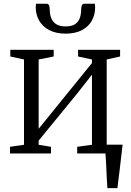

<svg xmlns="http://www.w3.org/2000/svg" viewBox="-20 -796 677 996"><path d="M537 180Q535.5 157 534.2 133.2Q533 109.5 532 86Q531 62.5 529.8 40.5Q528.5 18.5 527 -0.5L483.5 -45.5H616Q613.5 -23.5 610.8 -1Q608 21.5 605.5 44.5Q603 67.5 600.2 90.2Q597.5 113 594.5 135.5Q591.5 158 589 180ZM32 0V-34.5L104.5 -45V-487.5L33.5 -503V-537.5H258.5V-503L180.5 -487.5V-128L251.5 -215.5L457 -469V-487.5L385 -503V-537.5H603V-503L533.5 -487.5V-45L605 -34.5V0H380.5V-34.5L457 -45V-408.5L380.5 -311L180.5 -66.5V-45L244.5 -34.5V0ZM221.5 -776.5Q231.5 -776.5 234.8 -767.2Q238 -758 238 -745.5Q238 -724 245 -704Q252 -684 270 -671.5Q288 -659 321 -659Q353 -659 370.5 -671.5Q388 -684 394.5 -704Q401 -724 401 -745.5Q401 -758 404.2 -767.2Q407.5 -776.5 417.5 -776.5H472Q472.5 -772 473 -767.2Q473.5 -762.5 473.5 -757.5Q473.5 -720 456.5 -689Q439.5 -658 405.2 -639.8Q371 -621.5 320 -621.5Q270 -621.5 235.5 -639.8Q201 -658 183.2 -689Q165.5 -720 165.5 -757.5Q165.5 -762.5 166 -767.2Q166.5 -772 167 -776.5Z"/></svg>

Font: Merriweather 60pt Light
Style: Regular
Weight: 300
Version: Version 2.100